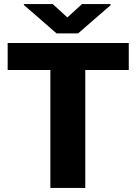

<svg xmlns="http://www.w3.org/2000/svg" viewBox="-20 -922 670 942"><path d="M611.8 -578.6H398.4V0H227.1V-578.6H17.6V-710.9H611.8ZM310.5 -836.4 382.3 -901.9H522.5V-896.5L363.3 -758.3H257.3L97.2 -897.5V-901.9H238.8Z"/></svg>

Font: Sadagaat-English
Style: Regular
Weight: 900
Designer: Ahmed alsheikh
Foundry: Ahmed alsheikh Design
Version: Version 2.137;January 17, 2018;FontCreator 11.0.0.2408 64-bi